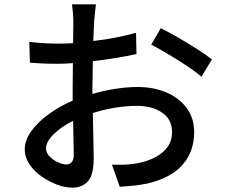

<svg xmlns="http://www.w3.org/2000/svg" viewBox="-20 -825 1040 885"><path d="M721 -695Q758 -677 803.5 -650.5Q849 -624 890.5 -597.5Q932 -571 957 -551L908 -471Q890 -488 861 -508Q832 -528 798.5 -549Q765 -570 733 -588.5Q701 -607 677 -619ZM317 -268Q262 -241 227 -206Q192 -171 192 -141Q192 -121 208.5 -104Q225 -87 247 -77Q269 -67 286 -67Q301 -67 310.5 -77.5Q320 -88 320 -113ZM115 -632Q158 -627 189 -625.5Q220 -624 248 -624Q264 -624 281 -624.5Q298 -625 317 -626L318 -726Q318 -742 316 -767Q314 -792 312 -805H422Q420 -791 418 -768.5Q416 -746 414 -728L410 -636Q463 -642 514.5 -652Q566 -662 607 -674L609 -576Q566 -566 513 -557.5Q460 -549 408 -543L406 -427V-392Q461 -408 514.5 -416Q568 -424 614 -424Q689 -424 748 -398.5Q807 -373 841 -326.5Q875 -280 875 -216Q875 -127 822 -66Q769 -5 659 21Q625 28 592.5 31Q560 34 532 36L496 -66Q526 -65 557 -66Q588 -67 616 -73Q658 -81 693.5 -99Q729 -117 751 -146Q773 -175 773 -217Q773 -275 727 -306Q681 -337 613 -337Q561 -337 509.5 -328.5Q458 -320 408 -304L412 -97Q412 -18 385 11Q358 40 314 40Q281 40 243 26Q205 12 171 -12Q137 -36 115.5 -68Q94 -100 94 -136Q94 -179 124.5 -221Q155 -263 205.5 -299.5Q256 -336 315 -361V-423L316 -534Q279 -531 250 -531Q204 -531 173.5 -532.5Q143 -534 118 -536Z"/></svg>

Font: Source Han Sans Medium
Style: Regular
Weight: 500
Designer: Ryoko NISHIZUKA Ë•øÂ°öÊ∂ºÂ≠ê (kana, bopomofo & ideographs); Paul D. Hunt (Latin, Greek & Cyrillic); Sandoll Communicatio
Foundry: Adobe
Version: Version 2.004;hotconv 1.0.118;makeotfexe 2.5.65603